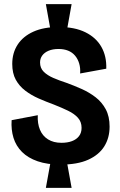

<svg xmlns="http://www.w3.org/2000/svg" viewBox="-20 -791 578 925"><path d="M224 -643 201 -771H325L302 -643ZM201 114 224 -13H302L325 114ZM272 2Q208 2 161.5 -14Q115 -30 86 -59Q57 -88 45 -127Q33 -166 36 -212L162 -236Q160 -196 172.5 -166Q185 -136 211.5 -119.5Q238 -103 276 -103Q305 -103 326.5 -111Q348 -119 360.5 -135Q373 -151 373 -175Q373 -204 355.5 -223.5Q338 -243 308 -257.5Q278 -272 240 -287Q202 -301 166.5 -316.5Q131 -332 102 -354Q73 -376 56 -407Q39 -438 39 -483Q39 -536 65 -576Q91 -616 141 -638.5Q191 -661 264 -661Q340 -661 391.5 -635.5Q443 -610 468.5 -565Q494 -520 492 -460L366 -437Q368 -463 361.5 -485Q355 -507 341.5 -523Q328 -539 308 -547Q288 -555 262 -555Q234 -555 214 -546.5Q194 -538 183.5 -523.5Q173 -509 173 -490Q173 -463 190.5 -445.5Q208 -428 237 -415.5Q266 -403 300 -392Q336 -379 373 -362.5Q410 -346 440.5 -322.5Q471 -299 489.5 -264.5Q508 -230 508 -181Q508 -127 482.5 -86Q457 -45 405 -21.5Q353 2 272 2Z"/></svg>

Font: Bricolage Grotesque 36pt SemiCondensed
Style: Bold
Weight: 700
Width: 4
Designer: Mathieu Triay
Foundry: Atelier Triay
Version: Version 1.001;gftools[0.9.33.dev8+g029e19f]